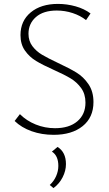

<svg xmlns="http://www.w3.org/2000/svg" viewBox="-20 -684 558 984"><path d="M255 -326Q199 -351 165 -371.5Q131 -392 108 -424.5Q85 -457 85 -504Q85 -577 137.5 -620.5Q190 -664 277 -664Q323 -664 367.5 -651.5Q412 -639 444 -615L421 -581Q392 -604 352.5 -617Q313 -630 271 -630Q202 -630 164 -596.5Q126 -563 126 -511Q126 -474 146 -447.5Q166 -421 195.5 -403.5Q225 -386 276 -362Q336 -334 372 -312Q408 -290 433.5 -252.5Q459 -215 459 -161Q459 -82 403.5 -37.5Q348 7 255 7Q194 7 142 -11.5Q90 -30 55 -64L82 -99Q116 -65 163 -46Q210 -27 262 -27Q335 -27 376.5 -62.5Q418 -98 418 -158Q418 -202 396 -232.5Q374 -263 341.5 -282.5Q309 -302 255 -326ZM235 264Q256 245 267.5 219Q279 193 279 166Q279 114 246 93L275 69Q318 96 318 157Q318 191 301 224.5Q284 258 254 280Z"/></svg>

Font: Ysabeau Light
Style: Regular
Weight: 300
Designer: Christian Thalmann (Catharsis Fonts)
Version: Version 0.003